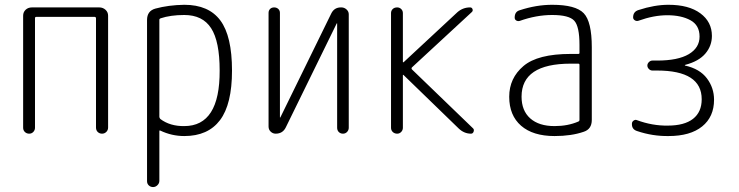

<svg xmlns="http://www.w3.org/2000/svg" viewBox="-20 -550 3040 790"><path d="M75.2 -24.4V-485.4Q75.2 -500 85.4 -509.8Q95.7 -519.5 111.3 -519.5H388.7Q403.3 -519.5 414.1 -509.8Q424.8 -500 424.8 -485.4V-25.4Q424.8 -14.6 417.5 -7.3Q410.2 0 399.9 0Q389.6 0 382.3 -6.8Q375 -13.7 375 -25.4V-474.6Q375 -479.5 370.1 -480.5H128.9Q124 -480.5 124 -474.6V-24.4Q124 -14.6 117.2 -7.3Q110.4 0 100.1 0Q89.8 0 82.5 -6.8Q75.2 -13.7 75.2 -24.4Z M635.7 -468.8V-69.3Q635.7 -65.4 639.6 -60.5Q679.7 -30.3 738.3 -31.2Q884.8 -31.2 883.8 -259.8Q883.8 -379.9 848.6 -434.1Q813.5 -488.3 738.3 -488.3Q681.6 -488.3 640.6 -474.6Q635.7 -472.7 635.7 -468.8ZM585 195.3V-467.8Q585 -504.9 619.1 -514.6Q672.9 -529.3 738.3 -530.3Q838.9 -530.3 886.7 -465.8Q934.6 -401.4 934.6 -259.8Q934.6 -121.1 885.3 -55.7Q835.9 9.8 738.3 9.8Q686.5 9.8 639.6 -12.7Q635.7 -14.6 635.7 -9.8V194.3Q635.7 204.1 627.9 211.9Q620.1 219.7 609.9 219.7Q599.6 219.7 592.3 212.9Q585 206.1 585 195.3Z M1114.3 0Q1102.5 0 1093.8 -8.3Q1085 -16.6 1085 -29.3V-497.1Q1085 -506.8 1091.3 -513.2Q1097.7 -519.5 1107.9 -519.5Q1118.2 -519.5 1125 -513.2Q1131.8 -506.8 1131.8 -497.1V-67.4Q1131.8 -66.4 1132.8 -66.4Q1133.8 -66.4 1133.8 -67.4L1342.8 -494.1Q1355.5 -520.5 1384.8 -519.5Q1396.5 -519.5 1405.8 -511.2Q1415 -502.9 1415 -491.2V-24.4Q1415 -14.6 1408.2 -7.3Q1401.4 0 1391.1 0Q1380.9 0 1374 -6.8Q1367.2 -13.7 1367.2 -24.4V-453.1Q1367.2 -454.1 1366.2 -454.1Q1365.2 -454.1 1365.2 -453.1L1156.2 -26.4Q1143.6 0 1114.3 0Z M1614.3 0Q1603.5 0 1596.2 -6.8Q1588.9 -13.7 1588.9 -24.4V-496.1Q1588.9 -505.9 1595.7 -512.7Q1602.5 -519.5 1614.3 -519.5Q1624 -519.5 1630.9 -512.7Q1637.7 -505.9 1637.7 -496.1V-294.9Q1637.7 -293.9 1638.7 -293.9H1640.6L1862.3 -500Q1884.8 -519.5 1914.1 -519.5Q1921.9 -519.5 1924.3 -512.2Q1926.8 -504.9 1920.9 -500L1674.8 -272.5Q1671.9 -268.6 1674.8 -264.6L1926.8 -21.5Q1931.6 -16.6 1928.7 -8.3Q1925.8 0 1918 0Q1889.6 0 1867.2 -21.5L1640.6 -241.2Q1639.6 -242.2 1638.7 -242.2Q1637.7 -242.2 1637.7 -241.2V-24.4Q1637.7 -14.6 1630.9 -7.3Q1624 0 1614.3 0Z M2328.1 -288.1Q2126 -288.1 2126 -152.3Q2126 -94.7 2161.6 -63Q2197.3 -31.2 2261.7 -31.2Q2316.4 -31.2 2359.4 -49.8Q2364.3 -51.8 2364.3 -56.6V-283.2Q2364.3 -288.1 2359.4 -288.1ZM2261.7 9.8Q2172.9 9.8 2124 -32.7Q2075.2 -75.2 2075.2 -151.9Q2075.2 -228.5 2133.8 -278.3Q2192.4 -328.1 2328.1 -328.1H2359.4Q2364.3 -328.1 2364.3 -332V-365.2Q2364.3 -441.4 2342.8 -464.8Q2321.3 -488.3 2252 -488.3Q2186.5 -488.3 2118.2 -463.9Q2110.4 -461.9 2104 -465.8Q2097.7 -469.7 2097.7 -477.5Q2097.7 -502 2118.2 -507.8Q2186.5 -530.3 2252 -530.3Q2348.6 -530.3 2381.8 -495.6Q2415 -460.9 2415 -355.5V-56.6Q2415 -18.6 2381.8 -7.8Q2331.1 9.8 2261.7 9.8Z M2601.6 -10.7Q2579.1 -17.6 2580.1 -41Q2580.1 -48.8 2586.9 -53.7Q2593.8 -58.6 2600.6 -55.7Q2664.1 -32.2 2727.5 -33.2Q2795.9 -33.2 2831.5 -61Q2867.2 -88.9 2867.2 -141.6Q2867.2 -259.8 2683.6 -259.8H2664.1Q2656.2 -259.8 2649.9 -266.1Q2643.6 -272.5 2643.6 -280.3Q2643.6 -288.1 2649.9 -294.4Q2656.2 -300.8 2664.1 -300.8H2683.6Q2769.5 -300.8 2814 -327.1Q2858.4 -353.5 2858.4 -399.4Q2858.4 -446.3 2820.8 -466.8Q2783.2 -487.3 2725.6 -487.3Q2669.9 -487.3 2607.4 -464.8Q2599.6 -461.9 2592.3 -466.3Q2585 -470.7 2585 -478.5Q2585 -502 2607.4 -508.8Q2672.9 -530.3 2730.5 -530.3Q2814.5 -530.3 2861.8 -495.1Q2909.2 -460 2909.2 -402.3Q2909.2 -361.3 2882.3 -329.6Q2855.5 -297.9 2799.8 -283.2Q2797.9 -283.2 2797.9 -281.2Q2797.9 -280.3 2798.8 -280.3Q2859.4 -266.6 2888.7 -227.5Q2918 -188.5 2918 -139.6Q2918 -69.3 2869.1 -29.8Q2820.3 9.8 2730.5 9.8Q2665 10.7 2601.6 -10.7Z"/></svg>

Font: Rounded-L Mgen+ 1mn light
Style: Regular
Weight: 200
Designer: [Source Han Sans]
Ryoko NISHIZUKA  (kana & ideographs); Paul D. Hunt (Latin, Greek & Cyrillic); Wenlong ZHANG  (bopomofo
Version: Version 1.059.20150602